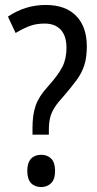

<svg xmlns="http://www.w3.org/2000/svg" viewBox="-20 -744 393 774"><path d="M111 -229Q111 -282 124 -319Q137 -356 173 -395Q215 -442 231.5 -474.5Q248 -507 248 -551Q248 -599 225 -624Q202 -649 160 -649Q125 -649 98 -638.5Q71 -628 43 -611L12 -677Q46 -700 84 -712Q122 -724 164 -724Q244 -724 287 -680Q330 -636 330 -557Q330 -513 320 -481.5Q310 -450 289 -421.5Q268 -393 238 -358Q213 -331 200 -310.5Q187 -290 182 -269Q177 -248 177 -220V-201H111ZM90 -55Q90 -88 105 -104Q120 -120 146 -120Q171 -120 186.5 -104.5Q202 -89 202 -55Q202 -21 186 -5.5Q170 10 146 10Q120 10 105 -6Q90 -22 90 -55Z"/></svg>

Font: Noto Sans Hebrew Condensed
Style: Regular
Weight: 400
Width: 3
Designer: Monotype Design Team
Foundry: Monotype Imaging Inc.
Version: Version 2.004; ttfautohint (v1.8.4.7-5d5b)